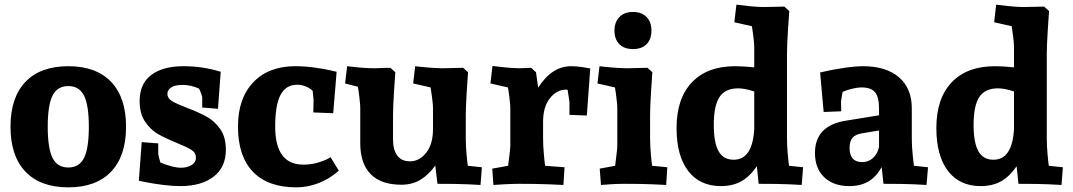

<svg xmlns="http://www.w3.org/2000/svg" viewBox="-20 -786 4588 821"><path d="M272 15.1Q152.8 15.1 88.9 -52Q24.9 -119.1 24.9 -244.1Q24.9 -369.1 88.9 -436Q152.8 -502.9 272 -502.9Q391.1 -502.9 455.1 -436Q519 -369.1 519 -244.1Q519 -119.1 455.1 -52Q391.1 15.1 272 15.1ZM272 -418Q225.1 -418 204.6 -377Q184.1 -335.9 184.1 -244.1Q184.1 -152.3 204.6 -111.1Q225.1 -69.8 272 -69.8Q318.8 -69.8 339.4 -110.8Q359.9 -151.9 359.9 -244.1Q359.9 -335.9 339.4 -377Q318.8 -418 272 -418Z M923.8 -479 912.1 -320.8 844.7 -326.2V-369.1Q844.7 -373 840.3 -385.5Q835.9 -397.9 831.1 -407.2Q794.9 -423.3 760.7 -422.9Q727.5 -422.9 711.7 -411.9Q695.8 -400.9 695.8 -384.8Q695.8 -365.7 715.3 -353.8Q734.9 -341.8 778.8 -325.2Q828.6 -306.2 862.8 -287.6Q897 -269 921.4 -234.6Q945.8 -200.2 945.8 -146Q945.8 -70.8 893.3 -30.5Q840.8 9.8 751 9.8Q718.8 9.8 679.4 4.9Q640.1 0 611.1 -5.6Q582 -11.2 573.7 -13.2L585.9 -178.2L656.7 -172.9V-127.9Q657.7 -120.1 660.9 -108.2Q664.1 -96.2 666 -90.8Q720.2 -68.8 753.9 -68.8Q780.8 -68.8 799.3 -80.3Q817.9 -91.8 817.9 -111.8Q817.9 -132.8 798.8 -145Q779.8 -157.2 735.8 -174.8Q687 -194.8 655.5 -212.9Q624 -231 600.6 -265.4Q577.1 -299.8 577.1 -354Q577.1 -428.2 627 -465.6Q676.8 -502.9 764.2 -502.9Q847.7 -502.9 923.8 -479Z M1419.4 -479 1404.8 -301.8 1319.8 -305.2 1320.8 -358.9Q1318.8 -384.8 1316.9 -397.9Q1303.7 -410.2 1285.6 -417Q1267.6 -423.8 1251.5 -423.8Q1202.6 -423.8 1179.7 -380.4Q1156.7 -336.9 1156.7 -245.1Q1156.7 -82 1276.9 -82Q1307.6 -82 1333.7 -89.1Q1359.9 -96.2 1374.8 -103.5Q1389.6 -110.8 1393.6 -113.8L1428.7 -56.2Q1390.6 -22 1343.3 -3.4Q1295.9 15.1 1247.6 15.1Q1125.5 15.1 1061.5 -51.5Q997.6 -118.2 997.6 -245.1Q997.6 -365.2 1063 -434.1Q1128.4 -502.9 1242.7 -502.9Q1281.7 -502.9 1321.3 -497.6Q1360.8 -492.2 1386.7 -486.6Q1412.6 -481 1419.4 -479Z M1872.6 -494.1 1960.4 -496.1 1981.4 -477.1Q1979.5 -456.1 1975.6 -391.1Q1971.7 -326.2 1971.7 -294.9V-192.9Q1971.7 -162.1 1975.1 -125Q1978.5 -87.9 1980.5 -77.1L2040.5 -70.8L2034.7 4.9Q2024.9 3.9 1979.7 2Q1934.6 0 1850.6 0L1841.3 -78.1Q1812.5 -38.1 1777.6 -17.1Q1742.7 3.9 1696.3 3.9Q1609.4 3.9 1564.9 -41.5Q1520.5 -86.9 1520.5 -173.8V-325.2Q1520.5 -338.4 1516.6 -371.1Q1512.7 -403.8 1510.3 -415L1455.6 -429.2L1464.4 -502.9Q1476.6 -501 1513.4 -497.6Q1550.3 -494.1 1576.7 -494.1L1649.4 -496.1L1670.4 -477.1Q1668.5 -456.1 1664.6 -391.1Q1660.6 -326.2 1660.6 -294.9V-188Q1660.6 -146 1678.5 -121.1Q1696.3 -96.2 1733.4 -96.2Q1773.4 -96.2 1802.5 -133.1Q1831.5 -169.9 1831.5 -233.9V-325.2Q1831.5 -338.4 1827.4 -369.6Q1823.2 -400.9 1821.3 -412.1L1746.6 -429.2L1755.4 -502.9Q1767.6 -501 1807.1 -497.6Q1846.7 -494.1 1872.6 -494.1Z M2421.9 -502.9Q2444.8 -502.9 2470.5 -499Q2496.1 -495.1 2503.9 -493.2L2489.3 -292L2415 -294.9V-350.1Q2415 -354 2407.2 -401.9Q2405.3 -402.8 2400.9 -402.8Q2360.8 -402.8 2331.5 -366Q2302.2 -329.1 2302.2 -265.1V-192.9Q2302.2 -162.1 2305.7 -125Q2309.1 -87.9 2311 -77.1L2394 -70.8L2389.2 4.9Q2375 3.9 2323 2Q2271 0 2200.2 0Q2171.4 0 2136.2 2Q2101.1 3.9 2089.8 4.9L2085 -64.9L2152.8 -77.1Q2153.8 -88.4 2158 -119.6Q2162.1 -150.9 2162.1 -163.1V-325.2Q2162.1 -338.4 2158.2 -369.6Q2154.3 -400.9 2151.9 -412.1L2077.1 -429.2L2085.9 -503.9Q2098.1 -502 2137.7 -498Q2177.2 -494.1 2203.1 -494.1L2251 -496.1L2272 -477.1L2281.2 -411.1Q2339.8 -502.9 2421.9 -502.9Z M2765.6 -654.8Q2765.6 -618.7 2745.1 -597.4Q2724.6 -576.2 2686.5 -576.2Q2648.4 -576.2 2627.9 -597.7Q2607.4 -619.1 2607.4 -654.8Q2607.4 -690.9 2628.4 -712.9Q2649.4 -734.9 2686.5 -734.9Q2723.6 -734.9 2744.6 -713.4Q2765.6 -691.9 2765.6 -654.8ZM2649.4 0Q2620.6 0 2589.6 2Q2558.6 3.9 2549.8 4.9L2544.4 -64.9L2610.4 -77.1Q2611.3 -88.4 2615.5 -119.6Q2619.6 -150.9 2619.6 -163.1V-325.2Q2619.6 -338.4 2615.7 -369.6Q2611.8 -400.9 2609.4 -412.1L2534.7 -429.2L2543.5 -502.9Q2555.7 -501 2595.2 -497.6Q2634.8 -494.1 2660.6 -494.1L2748.5 -496.1L2769.5 -477.1Q2767.6 -456.1 2763.7 -391.1Q2759.8 -326.2 2759.8 -294.9V-192.9Q2759.8 -162.1 2763.2 -125Q2766.6 -87.9 2768.6 -77.1L2833.5 -70.8L2828.6 4.9Q2816.4 3.9 2768.6 2Q2720.7 0 2649.4 0Z M3224.1 0 3216.3 -75.2Q3185.5 -30.3 3148.9 -10.3Q3112.3 9.8 3063 9.8Q2972.2 9.8 2922.6 -55.2Q2873 -120.1 2873 -238.8Q2873 -364.7 2938.5 -433.8Q3003.9 -502.9 3124 -502.9Q3157.2 -502.9 3205.1 -498V-586.9Q3205.1 -600.1 3201.2 -631.6Q3197.3 -663.1 3195.3 -673.8L3120.1 -690.9L3128.9 -766.1Q3141.1 -764.2 3180.7 -760Q3220.2 -755.9 3246.1 -755.9L3334 -757.8L3355 -738.8Q3353 -717.8 3349.1 -652.8Q3345.2 -587.9 3345.2 -557.1V-192.9Q3345.2 -162.1 3348.6 -125Q3352.1 -87.9 3354 -77.1L3414.1 -70.8L3408.2 4.9Q3397.9 3.9 3353 2Q3308.1 0 3224.1 0ZM3136.2 -408.2Q3081.1 -408.2 3056.6 -371.1Q3032.2 -334 3032.2 -252Q3032.2 -175.8 3052.7 -139.4Q3073.2 -103 3117.2 -103Q3197.3 -103 3205.1 -232.9V-395Q3165 -408.2 3136.2 -408.2Z M3611.8 9.8Q3543.9 9.8 3504.4 -28.1Q3464.8 -65.9 3464.8 -131.8Q3464.8 -249 3597.2 -270L3738.8 -293V-321.8Q3738.8 -370.6 3721.9 -391.4Q3705.1 -412.1 3664.1 -412.1Q3646 -412.1 3623 -406.5Q3600.1 -400.9 3583 -393.1L3576.2 -353L3577.1 -310.1L3502 -307.1L3486.8 -476.1Q3532.7 -487.3 3585 -495.1Q3637.2 -502.9 3669.9 -502.9Q3769 -502.9 3824 -455.6Q3878.9 -408.2 3878.9 -323.2V-192.9Q3878.9 -162.1 3882.6 -125Q3886.2 -87.9 3888.2 -77.1L3948.2 -70.8L3941.9 4.9Q3932.1 3.9 3887 2Q3841.8 0 3757.8 0L3750 -71.8Q3727.1 -29.8 3693.1 -10Q3659.2 9.8 3611.8 9.8ZM3612.8 -153.8Q3612.8 -92.8 3667 -92.8Q3692.9 -92.8 3712.4 -109.9Q3731.9 -127 3738.8 -157.2V-228L3665 -215.8Q3637.2 -210.9 3625 -196.5Q3612.8 -182.1 3612.8 -153.8Z M4335 0 4327.1 -75.2Q4296.4 -30.3 4259.8 -10.3Q4223.1 9.8 4173.8 9.8Q4083 9.8 4033.4 -55.2Q3983.9 -120.1 3983.9 -238.8Q3983.9 -364.7 4049.3 -433.8Q4114.7 -502.9 4234.9 -502.9Q4268.1 -502.9 4315.9 -498V-586.9Q4315.9 -600.1 4312 -631.6Q4308.1 -663.1 4306.2 -673.8L4231 -690.9L4239.7 -766.1Q4252 -764.2 4291.5 -760Q4331.1 -755.9 4356.9 -755.9L4444.8 -757.8L4465.8 -738.8Q4463.9 -717.8 4460 -652.8Q4456.1 -587.9 4456.1 -557.1V-192.9Q4456.1 -162.1 4459.5 -125Q4462.9 -87.9 4464.8 -77.1L4524.9 -70.8L4519 4.9Q4508.8 3.9 4463.9 2Q4418.9 0 4335 0ZM4247.1 -408.2Q4191.9 -408.2 4167.5 -371.1Q4143.1 -334 4143.1 -252Q4143.1 -175.8 4163.6 -139.4Q4184.1 -103 4228 -103Q4308.1 -103 4315.9 -232.9V-395Q4275.9 -408.2 4247.1 -408.2Z"/></svg>

Font: Sura
Style: Bold
Weight: 700
Designer: Carolina Giovagnoli
Foundry: Huerta Tipografica
Version: Version 1.002;PS 001.002;hotconv 1.0.70;makeotf.lib2.5.58329